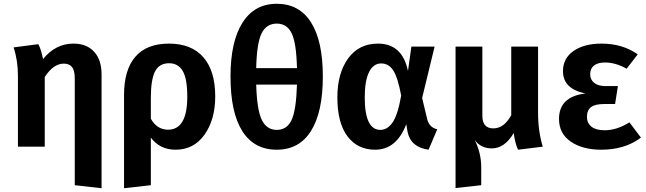

<svg xmlns="http://www.w3.org/2000/svg" viewBox="-20 -777 3420 1017"><path d="M369 -546Q439 -546 478.5 -503Q518 -460 518 -382V220L376 204V-362Q376 -405 361 -422.5Q346 -440 318 -440Q263 -440 217 -369V0H75V-376Q75 -457 52 -526L183 -543Q198 -516 208 -464Q274 -546 369 -546Z M875 -546Q994 -546 1057 -474Q1120 -402 1120 -266Q1120 -144 1063.5 -64Q1007 16 910 16Q827 16 779 -48V204L637 220V-274Q637 -407 697 -476.5Q757 -546 875 -546ZM870 -90Q972 -90 972 -265Q972 -361 947.5 -401.5Q923 -442 876 -442Q823 -442 801 -398Q779 -354 779 -259V-148Q812 -90 870 -90Z M1446 -757Q1565 -757 1627.5 -658.5Q1690 -560 1690 -372Q1690 -183 1627.5 -83.5Q1565 16 1446 16Q1326 16 1263.5 -82.5Q1201 -181 1201 -372Q1201 -557 1264.5 -657Q1328 -757 1446 -757ZM1446 -652Q1391 -652 1365.5 -600Q1340 -548 1337 -416H1553Q1550 -549 1525 -600.5Q1500 -652 1446 -652ZM1446 -89Q1500 -89 1524.5 -141.5Q1549 -194 1553 -329H1337Q1341 -194 1367 -141.5Q1393 -89 1446 -89Z M1982 -546Q2111 -546 2141 -401L2159 -530H2282L2216 -258L2243 -145Q2254 -102 2296 -92L2250 16Q2156 3 2139 -78L2132 -119Q2080 16 1967 16Q1874 16 1820.5 -55Q1767 -126 1767 -261Q1767 -389 1824 -467.5Q1881 -546 1982 -546ZM1999 -441Q1958 -441 1935 -395.5Q1912 -350 1912 -261Q1912 -89 1995 -89Q2032 -89 2059.5 -128.5Q2087 -168 2105 -271Q2087 -367 2063 -404Q2039 -441 1999 -441Z M2855 0 2724 16Q2709 -15 2701 -72Q2653 9 2585 9Q2527 9 2495 -35Q2529 35 2529 109V204L2393 219V-530H2535V-164Q2535 -97 2593 -97Q2650 -97 2688 -167V-530H2830V-182Q2830 -81 2855 0Z M3166 -546Q3278 -546 3358 -489L3299 -413Q3241 -446 3184 -446Q3147 -446 3126.5 -430Q3106 -414 3106 -384Q3106 -355 3127.5 -338Q3149 -321 3187 -321H3253L3238 -226H3180Q3132 -226 3110.5 -209.5Q3089 -193 3089 -158Q3089 -125 3113 -106Q3137 -87 3183 -87Q3247 -87 3314 -129L3375 -48Q3290 16 3165 16Q3065 16 3003 -27Q2941 -70 2941 -147Q2941 -265 3081 -282Q2962 -306 2962 -400Q2962 -468 3018 -507Q3074 -546 3166 -546Z"/></svg>

Font: Fira Sans SemiBold
Style: Regular
Weight: 600
Designer: bBox Type GmbH & Carrois Corporate GbR & Edenspiekermann AG
Foundry: bBox Type GmbH & Carrois Corporate GbR & Edenspiekermann AG
Version: Version 4.301;PS 004.301;hotconv 1.0.88;makeotf.lib2.5.64775